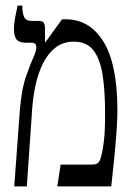

<svg xmlns="http://www.w3.org/2000/svg" viewBox="-20 -667 477 687"><path d="M31 0 51 -272Q57 -349 74.5 -397.5Q92 -446 100 -463Q106 -476 108 -484Q110 -492 110 -497Q110 -514 94 -514H75Q48 -514 39 -526Q30 -538 30 -561Q30 -583 34.5 -606.5Q39 -630 43 -647H60V-644Q60 -620 66.5 -606Q73 -592 95 -592H119Q134 -592 137.5 -584Q141 -576 141 -565V-516L142 -515L202 -598H215Q301 -598 350.5 -517.5Q400 -437 400 -273Q400 -244 398 -211.5Q396 -179 391.5 -130Q387 -81 378 0H185L197 -78H305Q325 -78 331.5 -84.5Q338 -91 343 -111Q348 -131 352 -164Q356 -197 356 -263Q356 -339 347.5 -396.5Q339 -454 315 -486Q291 -518 244 -518Q206 -518 179 -497Q152 -476 134.5 -441.5Q117 -407 107.5 -363.5Q98 -320 95 -275L76 0Z"/></svg>

Font: Noto Serif Hebrew ExtraCondensed
Style: Regular
Weight: 400
Width: 2
Designer: Monotype Design Team
Foundry: Monotype Imaging Inc.
Version: Version 2.004; ttfautohint (v1.8.4.7-5d5b)